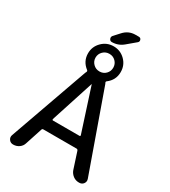

<svg xmlns="http://www.w3.org/2000/svg" viewBox="-251 -1198 1173 1321"><g transform="rotate(30 335.5 -537.5)"><path d="M424.8 -1075.2H451.2Q465.8 -1075.2 470.2 -1061.5Q474.6 -1047.9 463.9 -1039.1L396.5 -982.4Q358.4 -950.2 307.6 -950.2Q293.9 -950.2 288.1 -963.4Q282.2 -976.6 291 -988.3L331.1 -1032.2Q369.1 -1075.2 424.8 -1075.2ZM221.7 -288.1Q221.7 -285.2 223.1 -282.7Q224.6 -280.3 227.5 -280.3H438.5Q441.4 -280.3 443.4 -282.7Q445.3 -285.2 444.3 -288.1L334 -628.9Q334 -629.9 333 -629.9Q332 -629.9 332 -628.9ZM385.3 -851.6Q365.2 -872.1 335.4 -872.1Q305.7 -872.1 285.2 -851.6Q264.6 -831.1 264.6 -802.2Q264.6 -773.4 285.2 -752.9Q305.7 -732.4 335.4 -732.4Q365.2 -732.4 385.3 -752.9Q405.3 -773.4 405.3 -802.2Q405.3 -831.1 385.3 -851.6ZM72.3 0Q50.8 0 39.1 -16.6Q27.3 -33.2 34.2 -52.7L255.9 -676.8Q256.8 -677.7 258.3 -680.7Q259.8 -683.6 259.8 -684.6Q263.7 -692.4 257.8 -698.2Q205.1 -738.3 205.1 -801.8Q205.1 -855.5 243.2 -893.6Q281.2 -931.6 335 -931.6Q388.7 -931.6 426.8 -894Q464.8 -856.4 464.8 -801.8Q464.8 -737.3 412.1 -698.2Q406.2 -693.4 410.2 -684.6Q411.1 -683.6 412.6 -680.7Q414.1 -677.7 414.1 -676.8L635.7 -52.7Q642.6 -33.2 630.9 -16.6Q619.1 0 597.7 0H593.8Q568.4 0 548.3 -15.1Q528.3 -30.3 519.5 -53.7L476.6 -185.5Q473.6 -193.4 465.8 -194.3H200.2Q192.4 -194.3 189.5 -185.5L146.5 -53.7Q139.6 -29.3 119.1 -14.6Q98.6 0 72.3 0Z"/></g></svg>

Font: Rounded Mgen+ 2p medium
Style: Regular
Weight: 500
Designer: [Source Han Sans]
Ryoko NISHIZUKA  (kana & ideographs); Paul D. Hunt (Latin, Greek & Cyrillic); Wenlong ZHANG  (bopomofo
Version: Version 1.059.20150602